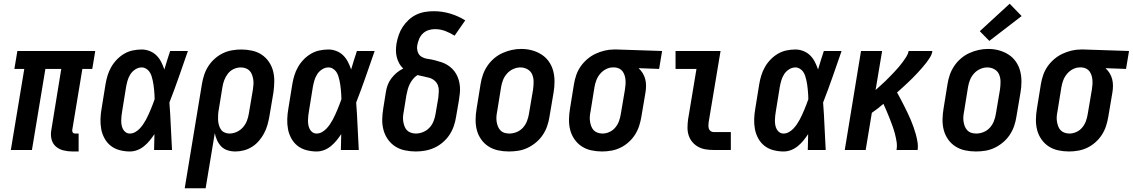

<svg xmlns="http://www.w3.org/2000/svg" viewBox="-20 -803 6065 1028"><path d="M368 8Q343 8 319 2Q295 -4 278 -19.5Q261 -35 255.5 -59Q250 -83 255 -108L308 -434H223L151 0H38L110 -434H57L73 -530H490L474 -434H421L367 -108Q366 -104 367 -100Q368 -96 370 -93Q372 -90 376 -89Q380 -88 384 -88H401V8Z M675 8Q648 8 621 1Q594 -6 573.5 -22Q553 -38 540 -61.5Q527 -85 522 -111.5Q517 -138 518 -166Q519 -194 524 -222L545 -352Q549 -376 556 -399Q563 -422 575.5 -444Q588 -466 606 -484.5Q624 -503 645.5 -515.5Q667 -528 691 -533Q715 -538 739 -538Q761 -538 782 -529.5Q803 -521 818 -506Q833 -491 843 -471.5Q853 -452 860 -431Q867 -456 875 -480.5Q883 -505 891 -530H986Q962 -461 938 -392Q914 -323 887 -254Q892 -191 894.5 -127.5Q897 -64 901 0H805Q806 -21 806 -42Q806 -63 807 -85Q795 -67 781.5 -50.5Q768 -34 751.5 -20.5Q735 -7 715.5 0.5Q696 8 675 8ZM675 -88Q690 -88 703.5 -95.5Q717 -103 727.5 -114Q738 -125 746.5 -137.5Q755 -150 762 -163Q769 -176 775 -189.5Q781 -203 787 -217Q793 -231 798 -244.5Q803 -258 808 -272Q808 -285 807 -297.5Q806 -310 805 -323Q804 -336 802 -348.5Q800 -361 797.5 -373Q795 -385 791 -397Q787 -409 780 -419Q773 -429 762 -435.5Q751 -442 739 -442Q721 -442 704.5 -431.5Q688 -421 678 -405Q668 -389 663 -371.5Q658 -354 655 -337L634 -207Q632 -195 630.5 -182.5Q629 -170 629 -157.5Q629 -145 631 -133.5Q633 -122 638.5 -111.5Q644 -101 653.5 -94.5Q663 -88 675 -88Z M969 205 1061 -352Q1065 -377 1073 -401.5Q1081 -426 1095 -448Q1109 -470 1129 -488Q1149 -506 1172.5 -517.5Q1196 -529 1221.5 -533.5Q1247 -538 1271 -538Q1300 -538 1328.5 -532Q1357 -526 1380 -511Q1403 -496 1419 -473Q1435 -450 1442 -423Q1449 -396 1448.5 -366.5Q1448 -337 1444 -308L1422 -178Q1418 -155 1411.5 -132.5Q1405 -110 1393.5 -88.5Q1382 -67 1366 -48.5Q1350 -30 1329.5 -17Q1309 -4 1286 2Q1263 8 1240 8Q1218 8 1198 1.5Q1178 -5 1164.5 -19Q1151 -33 1142.5 -51.5Q1134 -70 1130 -90L1081 205ZM1208 -88Q1228 -88 1247 -96.5Q1266 -105 1280 -120.5Q1294 -136 1301.5 -155Q1309 -174 1312 -193L1334 -323Q1336 -337 1337 -350.5Q1338 -364 1336 -377Q1334 -390 1329.5 -402.5Q1325 -415 1316.5 -424Q1308 -433 1295.5 -437.5Q1283 -442 1269 -442Q1250 -442 1231.5 -433.5Q1213 -425 1200.5 -409Q1188 -393 1181 -374.5Q1174 -356 1171 -337L1152 -220Q1149 -205 1148 -191Q1147 -177 1147.5 -163Q1148 -149 1151.5 -135.5Q1155 -122 1162 -111Q1169 -100 1181.5 -94Q1194 -88 1208 -88Z M1675 8Q1648 8 1621 1Q1594 -6 1573.5 -22Q1553 -38 1540 -61.5Q1527 -85 1522 -111.5Q1517 -138 1518 -166Q1519 -194 1524 -222L1545 -352Q1549 -376 1556 -399Q1563 -422 1575.5 -444Q1588 -466 1606 -484.5Q1624 -503 1645.5 -515.5Q1667 -528 1691 -533Q1715 -538 1739 -538Q1761 -538 1782 -529.5Q1803 -521 1818 -506Q1833 -491 1843 -471.5Q1853 -452 1860 -431Q1867 -456 1875 -480.5Q1883 -505 1891 -530H1986Q1962 -461 1938 -392Q1914 -323 1887 -254Q1892 -191 1894.5 -127.5Q1897 -64 1901 0H1805Q1806 -21 1806 -42Q1806 -63 1807 -85Q1795 -67 1781.5 -50.5Q1768 -34 1751.5 -20.5Q1735 -7 1715.5 0.5Q1696 8 1675 8ZM1675 -88Q1690 -88 1703.5 -95.5Q1717 -103 1727.5 -114Q1738 -125 1746.5 -137.5Q1755 -150 1762 -163Q1769 -176 1775 -189.5Q1781 -203 1787 -217Q1793 -231 1798 -244.5Q1803 -258 1808 -272Q1808 -285 1807 -297.5Q1806 -310 1805 -323Q1804 -336 1802 -348.5Q1800 -361 1797.5 -373Q1795 -385 1791 -397Q1787 -409 1780 -419Q1773 -429 1762 -435.5Q1751 -442 1739 -442Q1721 -442 1704.5 -431.5Q1688 -421 1678 -405Q1668 -389 1663 -371.5Q1658 -354 1655 -337L1634 -207Q1632 -195 1630.5 -182.5Q1629 -170 1629 -157.5Q1629 -145 1631 -133.5Q1633 -122 1638.5 -111.5Q1644 -101 1653.5 -94.5Q1663 -88 1675 -88Z M2206 8Q2177 8 2148 2Q2119 -4 2096 -19Q2073 -34 2057 -56.5Q2041 -79 2033.5 -106.5Q2026 -134 2026.5 -163.5Q2027 -193 2032 -222L2046 -310Q2049 -330 2056 -348.5Q2063 -367 2075.5 -383.5Q2088 -400 2104 -413.5Q2120 -427 2139 -436Q2126 -448 2117.5 -463.5Q2109 -479 2104.5 -496.5Q2100 -514 2100 -532.5Q2100 -551 2103 -570Q2107 -593 2115 -616Q2123 -639 2136.5 -659.5Q2150 -680 2168.5 -697Q2187 -714 2209 -724.5Q2231 -735 2254.5 -739Q2278 -743 2302 -743Q2348 -743 2391 -730Q2434 -717 2471 -694L2414 -612Q2390 -627 2364 -637Q2338 -647 2308 -647Q2291 -647 2274 -641.5Q2257 -636 2244 -623.5Q2231 -611 2224 -594Q2217 -577 2214 -560Q2211 -542 2217 -524.5Q2223 -507 2238 -498.5Q2253 -490 2271.5 -487.5Q2290 -485 2307.5 -480.5Q2325 -476 2342 -470.5Q2359 -465 2374 -456Q2389 -447 2401.5 -434.5Q2414 -422 2422.5 -407Q2431 -392 2436 -375Q2441 -358 2442.5 -339.5Q2444 -321 2442 -302.5Q2440 -284 2437 -265L2422 -178Q2418 -152 2409.5 -127.5Q2401 -103 2386.5 -81Q2372 -59 2351 -41Q2330 -23 2306 -12Q2282 -1 2256.5 3.5Q2231 8 2206 8ZM2206 -88Q2226 -88 2245.5 -96Q2265 -104 2279.5 -119.5Q2294 -135 2301.5 -154.5Q2309 -174 2312 -193L2327 -281Q2329 -298 2329.5 -315Q2330 -332 2324.5 -346.5Q2319 -361 2306.5 -371.5Q2294 -382 2278.5 -386.5Q2263 -391 2247 -394Q2231 -397 2215 -401Q2201 -392 2191 -379.5Q2181 -367 2174 -353Q2167 -339 2163 -324Q2159 -309 2156 -294L2142 -207Q2139 -193 2138 -179.5Q2137 -166 2139 -153Q2141 -140 2145.5 -127.5Q2150 -115 2158.5 -106Q2167 -97 2180 -92.5Q2193 -88 2206 -88Z M2705 8Q2675 8 2647 2Q2619 -4 2595.5 -19Q2572 -34 2556 -57Q2540 -80 2533 -107Q2526 -134 2526.5 -163.5Q2527 -193 2532 -222L2553 -352Q2557 -378 2565.5 -402.5Q2574 -427 2589 -449.5Q2604 -472 2625 -490Q2646 -508 2670.5 -519Q2695 -530 2720 -535.5Q2745 -541 2771 -541Q2801 -541 2828.5 -533.5Q2856 -526 2879.5 -511Q2903 -496 2919 -473Q2935 -450 2942 -423Q2949 -396 2949 -366.5Q2949 -337 2944 -308L2922 -178Q2918 -152 2909.5 -127.5Q2901 -103 2886 -80.5Q2871 -58 2850 -40.5Q2829 -23 2805 -11.5Q2781 0 2755.5 4Q2730 8 2705 8ZM2707 -88Q2727 -88 2746.5 -96Q2766 -104 2780 -119.5Q2794 -135 2801.5 -154.5Q2809 -174 2812 -193L2834 -323Q2837 -344 2837 -365Q2837 -386 2829.5 -404Q2822 -422 2804.5 -432Q2787 -442 2766 -442Q2747 -442 2728 -433.5Q2709 -425 2695 -409.5Q2681 -394 2673.5 -375Q2666 -356 2663 -337L2642 -207Q2639 -193 2638 -179Q2637 -165 2639 -152Q2641 -139 2645.5 -127Q2650 -115 2659 -105.5Q2668 -96 2680.5 -92Q2693 -88 2707 -88Z M3204 8Q3175 8 3146.5 2Q3118 -4 3095 -19Q3072 -34 3056 -57Q3040 -80 3033 -107Q3026 -134 3026.5 -163.5Q3027 -193 3032 -222L3053 -352Q3057 -377 3065.5 -401.5Q3074 -426 3089 -447.5Q3104 -469 3124.5 -486.5Q3145 -504 3168.5 -515Q3192 -526 3217 -532Q3242 -538 3267 -538Q3271 -538 3275 -538Q3279 -538 3283 -538L3525 -530L3509 -434L3399 -438Q3412 -426 3421 -411.5Q3430 -397 3434.5 -380Q3439 -363 3439 -344.5Q3439 -326 3436 -308L3414 -178Q3410 -153 3402 -128.5Q3394 -104 3380 -82Q3366 -60 3346 -42Q3326 -24 3302.5 -12.5Q3279 -1 3253.5 3.5Q3228 8 3204 8ZM3206 -88Q3225 -88 3243.5 -96.5Q3262 -105 3275 -121Q3288 -137 3294.5 -155.5Q3301 -174 3304 -193L3326 -323Q3328 -336 3329 -349Q3330 -362 3329 -374.5Q3328 -387 3324.5 -398.5Q3321 -410 3314 -420Q3307 -430 3296 -435.5Q3285 -441 3272 -442H3267Q3265 -442 3263.5 -442Q3262 -442 3261 -442Q3242 -442 3224 -432.5Q3206 -423 3193 -407.5Q3180 -392 3173 -373.5Q3166 -355 3163 -337L3142 -207Q3139 -193 3138 -179.5Q3137 -166 3139 -153Q3141 -140 3145.5 -127.5Q3150 -115 3158.5 -106Q3167 -97 3179.5 -92.5Q3192 -88 3206 -88Z M3800 0Q3778 0 3757 -3.5Q3736 -7 3718 -17Q3700 -27 3687 -42.5Q3674 -58 3667.5 -77.5Q3661 -97 3661 -119Q3661 -141 3664 -163L3709 -434H3597V-530H3838L3774 -147Q3773 -138 3773 -129.5Q3773 -121 3775.5 -113.5Q3778 -106 3785 -101Q3792 -96 3800 -96H3893V0Z M4175 8Q4148 8 4121 1Q4094 -6 4073.5 -22Q4053 -38 4040 -61.5Q4027 -85 4022 -111.5Q4017 -138 4018 -166Q4019 -194 4024 -222L4045 -352Q4049 -376 4056 -399Q4063 -422 4075.5 -444Q4088 -466 4106 -484.5Q4124 -503 4145.5 -515.5Q4167 -528 4191 -533Q4215 -538 4239 -538Q4261 -538 4282 -529.5Q4303 -521 4318 -506Q4333 -491 4343 -471.5Q4353 -452 4360 -431Q4367 -456 4375 -480.5Q4383 -505 4391 -530H4486Q4462 -461 4438 -392Q4414 -323 4387 -254Q4392 -191 4394.5 -127.5Q4397 -64 4401 0H4305Q4306 -21 4306 -42Q4306 -63 4307 -85Q4295 -67 4281.5 -50.5Q4268 -34 4251.5 -20.5Q4235 -7 4215.5 0.5Q4196 8 4175 8ZM4175 -88Q4190 -88 4203.5 -95.5Q4217 -103 4227.5 -114Q4238 -125 4246.5 -137.5Q4255 -150 4262 -163Q4269 -176 4275 -189.5Q4281 -203 4287 -217Q4293 -231 4298 -244.5Q4303 -258 4308 -272Q4308 -285 4307 -297.5Q4306 -310 4305 -323Q4304 -336 4302 -348.5Q4300 -361 4297.5 -373Q4295 -385 4291 -397Q4287 -409 4280 -419Q4273 -429 4262 -435.5Q4251 -442 4239 -442Q4221 -442 4204.5 -431.5Q4188 -421 4178 -405Q4168 -389 4163 -371.5Q4158 -354 4155 -337L4134 -207Q4132 -195 4130.5 -182.5Q4129 -170 4129 -157.5Q4129 -145 4131 -133.5Q4133 -122 4138.5 -111.5Q4144 -101 4153.5 -94.5Q4163 -88 4175 -88Z M4503 0 4590 -530H4703L4668 -321Q4681 -333 4694 -344.5Q4707 -356 4719.5 -368Q4732 -380 4744 -392.5Q4756 -405 4768 -417.5Q4780 -430 4791.5 -443.5Q4803 -457 4813 -470.5Q4823 -484 4832.5 -499Q4842 -514 4845 -530H4972Q4970 -513 4960 -497Q4950 -481 4939 -466.5Q4928 -452 4915.5 -438Q4903 -424 4890.5 -410.5Q4878 -397 4864.5 -383.5Q4851 -370 4837.5 -357.5Q4824 -345 4810.5 -332.5Q4797 -320 4783 -308Q4793 -290 4802.5 -272Q4812 -254 4821 -236Q4830 -218 4839 -199.5Q4848 -181 4856 -162Q4864 -143 4871 -123.5Q4878 -104 4883.5 -84Q4889 -64 4892.5 -42.5Q4896 -21 4893 0H4780Q4784 -22 4780.5 -44Q4777 -66 4771.5 -87Q4766 -108 4758.5 -128.5Q4751 -149 4743.5 -168.5Q4736 -188 4727.5 -207.5Q4719 -227 4710 -247Q4695 -234 4679.5 -222Q4664 -210 4648 -199L4615 0Z M5205 8Q5175 8 5147 2Q5119 -4 5095.5 -19Q5072 -34 5056 -57Q5040 -80 5033 -107Q5026 -134 5026.5 -163.5Q5027 -193 5032 -222L5053 -352Q5057 -378 5065.5 -402.5Q5074 -427 5089 -449.5Q5104 -472 5125 -490Q5146 -508 5170.5 -519Q5195 -530 5220 -535.5Q5245 -541 5271 -541Q5301 -541 5328.5 -533.5Q5356 -526 5379.5 -511Q5403 -496 5419 -473Q5435 -450 5442 -423Q5449 -396 5449 -366.5Q5449 -337 5444 -308L5422 -178Q5418 -152 5409.5 -127.5Q5401 -103 5386 -80.5Q5371 -58 5350 -40.5Q5329 -23 5305 -11.5Q5281 0 5255.5 4Q5230 8 5205 8ZM5207 -88Q5227 -88 5246.5 -96Q5266 -104 5280 -119.5Q5294 -135 5301.5 -154.5Q5309 -174 5312 -193L5334 -323Q5337 -344 5337 -365Q5337 -386 5329.5 -404Q5322 -422 5304.5 -432Q5287 -442 5266 -442Q5247 -442 5228 -433.5Q5209 -425 5195 -409.5Q5181 -394 5173.5 -375Q5166 -356 5163 -337L5142 -207Q5139 -193 5138 -179Q5137 -165 5139 -152Q5141 -139 5145.5 -127Q5150 -115 5159 -105.5Q5168 -96 5180.5 -92Q5193 -88 5207 -88ZM5277 -584 5226 -636 5386 -783 5450 -717Z M5704 8Q5675 8 5646.5 2Q5618 -4 5595 -19Q5572 -34 5556 -57Q5540 -80 5533 -107Q5526 -134 5526.5 -163.5Q5527 -193 5532 -222L5553 -352Q5557 -377 5565.5 -401.5Q5574 -426 5589 -447.5Q5604 -469 5624.5 -486.5Q5645 -504 5668.5 -515Q5692 -526 5717 -532Q5742 -538 5767 -538Q5771 -538 5775 -538Q5779 -538 5783 -538L6025 -530L6009 -434L5899 -438Q5912 -426 5921 -411.5Q5930 -397 5934.5 -380Q5939 -363 5939 -344.5Q5939 -326 5936 -308L5914 -178Q5910 -153 5902 -128.5Q5894 -104 5880 -82Q5866 -60 5846 -42Q5826 -24 5802.5 -12.5Q5779 -1 5753.5 3.5Q5728 8 5704 8ZM5706 -88Q5725 -88 5743.5 -96.5Q5762 -105 5775 -121Q5788 -137 5794.5 -155.5Q5801 -174 5804 -193L5826 -323Q5828 -336 5829 -349Q5830 -362 5829 -374.5Q5828 -387 5824.5 -398.5Q5821 -410 5814 -420Q5807 -430 5796 -435.5Q5785 -441 5772 -442H5767Q5765 -442 5763.5 -442Q5762 -442 5761 -442Q5742 -442 5724 -432.5Q5706 -423 5693 -407.5Q5680 -392 5673 -373.5Q5666 -355 5663 -337L5642 -207Q5639 -193 5638 -179.5Q5637 -166 5639 -153Q5641 -140 5645.5 -127.5Q5650 -115 5658.5 -106Q5667 -97 5679.5 -92.5Q5692 -88 5706 -88Z"/></svg>

Font: Iosevka Curly Oblique
Style: Bold
Weight: 700
Italic angle: -9°
Monospace: yes
Designer: Belleve Invis
Foundry: Belleve Invis
Version: Version 11.1.0; ttfautohint (v1.8.3)